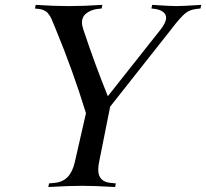

<svg xmlns="http://www.w3.org/2000/svg" viewBox="-20 -752 829 772"><path d="M413.6 -365.2 625 -632.3Q647.9 -661.1 647.9 -680.7Q647.9 -695.3 635 -704.6Q622.1 -713.9 602.1 -716.3L588.9 -717.8L591.8 -732.4Q665.5 -727.5 689.5 -727.5Q713.9 -727.5 789.1 -732.4L786.1 -717.8L772 -716.3Q742.7 -713.4 724.4 -698Q706.1 -682.6 674.3 -642.1Q672.9 -639.6 671.9 -638.7Q670.9 -637.7 669.4 -635.7Q668 -633.8 667 -632.3L422.9 -323.2L378.4 -100.1Q375 -84.5 375 -69.8Q375 -21 425.3 -16.6L445.8 -14.6L442.9 0Q361.8 -4.9 309.6 -4.9Q256.8 -4.9 174.3 0L177.2 -14.6L198.7 -16.6Q231.4 -19.5 251.5 -39.8Q271.5 -60.1 280.8 -100.1L325.7 -296.9Q272.5 -469.7 205.1 -632.3Q203.1 -637.7 198.2 -649.2Q193.4 -660.6 191.9 -664.3Q190.4 -668 186.5 -676.8Q182.6 -685.5 180.4 -688.2Q178.2 -690.9 174.1 -696.8Q169.9 -702.6 166.5 -704.6Q163.1 -706.5 158 -709.7Q152.8 -712.9 147 -714.1Q141.1 -715.3 133.8 -716.3L120.6 -717.8L123.5 -732.4Q197.3 -727.5 256.8 -727.5Q316.4 -727.5 391.6 -732.4L388.7 -717.8L374.5 -716.3Q347.7 -713.4 328.6 -699.5Q309.6 -685.5 309.6 -662.1Q309.6 -649.4 315.4 -632.3Q362.8 -490.2 413.6 -365.2Z"/></svg>

Font: Flanker
Style: Italic
Weight: 400
Italic angle: -12°
Designer: Flanker
Version: Version 2.027